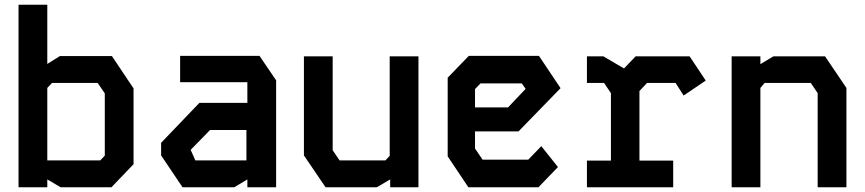

<svg xmlns="http://www.w3.org/2000/svg" viewBox="-20 -788 3640 808"><path d="M58 -768V0H179V-33L235 0H449L542 -97V-416L451 -552H232L179 -519V-768ZM179 -418 199 -439H391L421 -395V-133L402 -113H179Z M738 -553V-442H1021V-355H819L658 -187V-134L748 0H966L1021 -33V0H1142V-450L1072 -553ZM783 -156V-158L864 -241H1017V-113H802Z M1620 -551V-132L1602 -113H1409L1380 -156V-551H1259V-134L1350 0H1566L1622 -33V0H1741V-551Z M1953 -553 1864 -461V-130L1951 0H2246L2328 -85L2258 -173L2203 -116H2011L1979 -163V-235H2162L2339 -417L2248 -553ZM1979 -413 2002 -437H2176L2192 -414L2118 -336H1979Z M2450 -551V-439H2522L2551 -396V-112H2450V0H2813V-112H2671V-405L2703 -439H2823L2857 -386L2950 -449L2882 -551H2655L2606 -500L2519 -551Z M3059 -551V0H3180V-418L3198 -439H3392L3421 -396V0H3542V-418L3452 -551H3235L3180 -518V-551Z"/></svg>

Font: Kode Mono
Style: Bold
Weight: 700
Monospace: yes
Designer: Isa Ozler
Foundry: Kadena LLC
Version: Version 1.206;gftools[0.9.28]